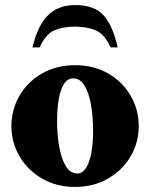

<svg xmlns="http://www.w3.org/2000/svg" viewBox="-20 -727 592 757"><path d="M276 10Q202 10 145 -23.5Q88 -57 56.5 -111.5Q25 -166 25 -230Q25 -294 56.5 -349Q88 -404 145 -437Q202 -470 276 -470Q350 -470 407 -437Q464 -404 495.5 -349Q527 -294 527 -230Q527 -166 495.5 -111.5Q464 -57 407 -23.5Q350 10 276 10ZM285 -43Q306 -43 320 -66Q334 -89 340.5 -126.5Q347 -164 347 -210Q347 -266 339 -313Q331 -360 313.5 -389Q296 -418 269 -418Q246 -418 232 -395.5Q218 -373 211.5 -335.5Q205 -298 205 -251Q205 -196 213.5 -148.5Q222 -101 239.5 -72Q257 -43 285 -43ZM108 -540Q128 -625 168.5 -666Q209 -707 276 -707Q353 -707 389 -666Q425 -625 444 -540H416Q392 -593 357 -607.5Q322 -622 276 -622Q230 -622 195.5 -608Q161 -594 136 -540Z"/></svg>

Font: Spectral ExtraBold
Style: Regular
Weight: 800
Designer: Jean-Baptiste Levee
Foundry: Production Type
Version: Version 2.001